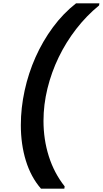

<svg xmlns="http://www.w3.org/2000/svg" viewBox="-20 -944 621 1161"><path d="M228 197Q167 127 136.5 28Q106 -71 106 -188Q106 -291 129 -396.5Q152 -502 195 -598.5Q238 -695 300 -779Q362 -863 440 -924H581L579 -911Q503 -849 441 -769Q379 -689 335 -598Q291 -507 267 -409Q243 -311 243 -213Q243 -101 275 0.5Q307 102 371 183L369 197Z"/></svg>

Font: SVN-Poppins SemiBold
Style: Italic
Weight: 600
Italic angle: -10°
Designer: Ninad Kale (Devanagari), Jonny Pinhorn (Latin)
Foundry: Indian Type Foundry
Version: Version 3.002 2017; ttfautohint (v1.8.3)